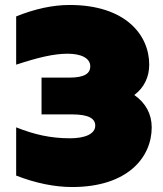

<svg xmlns="http://www.w3.org/2000/svg" viewBox="-20 -736 654 772"><path d="M270 16C494 16 590 -104 590 -224C590 -277 566 -322 520 -354C560 -384 580 -427 580 -476C580 -596 484 -716 260 -716C192 -716 119 -700 45 -670V-476C134 -505 196 -520 252 -520C305 -520 343 -503 343 -469C343 -441 320 -424 260 -424H147V-276H270C337 -276 363 -259 363 -231C363 -197 321 -180 262 -180C183 -180 118 -195 45 -224V-30C122 0 199 16 270 16Z"/></svg>

Font: Chess Sans Black
Style: Regular
Weight: 900
Designer: Wolf Bōese
Foundry: Wolf Bōese
Version: Version 7.223;Glyphs 3.3 (3306)